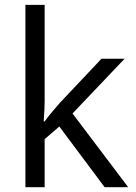

<svg xmlns="http://www.w3.org/2000/svg" viewBox="-20 -780 565 800"><path d="M166 -273.9Q187 -303.7 230 -352.1L402.8 -535.2H499L282.2 -307.1L514.2 0H416L227.1 -252.9L166 -200.2V0H85.9V-759.8H166V-356.9Q166 -330.1 162.1 -273.9Z"/></svg>

Font: f1_56222 
Style: Regular
Weight: 400
Foundry: Ascender Corporation
Version: Version 1.10